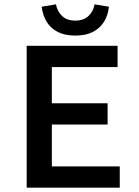

<svg xmlns="http://www.w3.org/2000/svg" viewBox="-20 -865 640 885"><path d="M103 0V-654H522V-556H219V-389H476V-291H219V-98H532V0ZM327 -701Q279 -701 246.5 -717.5Q214 -734 195.5 -764Q177 -794 172 -834L238 -845Q244 -812 266.5 -791Q289 -770 327 -770Q365 -770 387.5 -791Q410 -812 416 -845L482 -834Q478 -794 459 -764Q440 -734 407.5 -717.5Q375 -701 327 -701Z"/></svg>

Font: Source Code Pro SemiBold
Style: Regular
Weight: 600
Monospace: yes
Designer: Paul D. Hunt, Teo Tuominen
Foundry: Adobe Systems Incorporated
Version: Version 1.018;hotconv 1.0.116;makeotfexe 2.5.65601